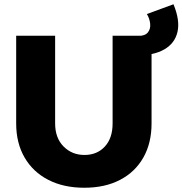

<svg xmlns="http://www.w3.org/2000/svg" viewBox="-20 -869 857 902"><path d="M239 -289Q239 -221 278.5 -181Q318 -141 377 -141Q436 -141 472.5 -180.5Q509 -220 509 -289V-701H692V-289Q692 -197 653.5 -129Q615 -61 544 -24Q473 13 376 13Q279 13 207 -24Q135 -61 95.5 -129Q56 -197 56 -289V-701H239ZM795 -849Q826 -774 814 -720Q802 -666 752 -637Q702 -608 617 -608L628 -700Q661 -700 674.5 -716.5Q688 -733 685.5 -757.5Q683 -782 670 -803Z"/></svg>

Font: Alexandria
Style: Bold
Weight: 700
Designer: Mohamed Gaber
Foundry: Kief Type Foundry
Version: Version 5.100